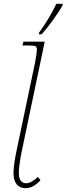

<svg xmlns="http://www.w3.org/2000/svg" viewBox="-20 -979 349 1009"><path d="M51 -69Q51 -95 56 -127Q61 -159 68 -192L165 -654Q174 -708 174 -717Q174 -732 166.5 -736Q159 -740 131 -740H98L103 -760H215L96 -192Q79 -111 79 -70Q79 -43 89 -29.5Q99 -16 117 -16Q144 -16 179 -49L193 -32Q154 10 114 10Q85 10 68 -10Q51 -30 51 -69ZM185 -807Q242 -886 276 -959H309V-951Q290 -917 258.5 -873.5Q227 -830 199 -799H184Z"/></svg>

Font: Noto Serif NarrowThin
Style: Italic
Weight: 250
Width: 4
Italic angle: -12°
Designer: Monotype Design Team
Foundry: Monotype Imaging Inc.
Version: Version 1.001